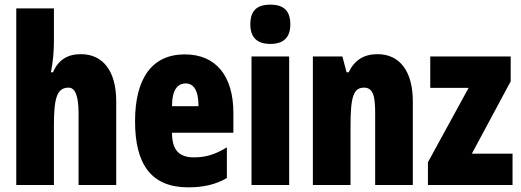

<svg xmlns="http://www.w3.org/2000/svg" viewBox="-20 -796 2242 826"><path d="M212 -621V-760H50V0H212V-253C212 -367 222 -419 275 -419C304 -419 318 -382 318 -308V0H480V-360C480 -489 424 -563 328 -563C269 -563 230 -537 208 -485H199C208 -529 212 -575 212 -621Z M775 -562C634 -562 561 -459 561 -274C561 -90 630 10 790 10C854 10 908 -2 956 -30V-162C905 -131 865 -119 814 -119C750 -119 720 -151 720 -225H984V-310C984 -472 907 -562 775 -562ZM779 -437C812 -437 834 -409 834 -339H720C720 -411 745 -437 779 -437Z M1143 -776C1083 -776 1057 -748 1057 -691C1057 -635 1086 -607 1143 -607C1200 -607 1229 -635 1229 -691C1229 -747 1203 -776 1143 -776ZM1224 -553H1062V0H1224Z M1604 -563C1545 -563 1505 -537 1480 -485H1471L1453 -553H1326V0H1488V-253C1488 -378 1500 -419 1546 -419C1586 -419 1594 -381 1594 -308V0H1756V-360C1756 -489 1700 -563 1604 -563Z M2185 0V-135H2010L2177 -446V-553H1831V-418H1996L1821 -98V0Z"/></svg>

Font: Noto Sans Lao ExtraCondensed Black
Style: Regular
Weight: 900
Width: 2
Designer: Monotype Design Team
Foundry: Monotype Imaging Inc.
Version: Version 2.003